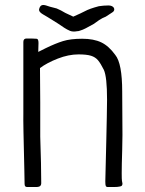

<svg xmlns="http://www.w3.org/2000/svg" viewBox="-20 -753 583 773"><path d="M79 -13 78 -69Q73 -264 74 -294V-584Q74 -598 87 -598H105L127 -597Q135 -597 135 -580L134 -544L164 -559Q203 -578 233.5 -587.5Q264 -597 311 -597Q357 -597 387.5 -582.5Q418 -568 444 -532Q472 -498 472 -384L473 -210L472 -150Q470 -86 470 -56Q470 -30 471 -25Q473 -15 473 -14Q473 -8 470.5 -5.5Q468 -3 462 -2Q454 0 436.5 0Q419 0 415 0Q408 0 406 -4Q404 -8 404 -23L408 -189L410 -282L411 -352Q411 -444 398 -472Q385 -498 374.5 -510.5Q364 -523 346.5 -528.5Q329 -534 296 -534Q256 -534 212.5 -517Q169 -500 141 -479Q141 -400 142 -341V-203Q144 -153 145 -97Q146 -41 146 -16Q146 -8 141.5 -4Q137 0 124 0H90Q84 0 81.5 -3Q79 -6 79 -13ZM239 -641Q210 -661 193 -671L172 -684Q171 -685 152.5 -695.5Q134 -706 138 -718Q142 -733 154 -733Q162 -733 181 -726L208 -719Q225 -712 243 -701L275 -686Q309 -701 320 -707Q331 -713 345 -718Q359 -723 378 -728Q398 -731 416 -731Q427 -731 433.5 -726.5Q440 -722 440 -715Q440 -708 432 -703L406 -686Q403 -685 392.5 -680Q382 -675 358 -657Q318 -634 306 -631Q297 -627 288 -627Q284 -626 277 -626Q269 -626 262.5 -628.5Q256 -631 250 -634.5Q244 -638 239 -641Z"/></svg>

Font: Barriecito
Style: Regular
Weight: 400
Designer: Pablo Cosgaya & Sergio Jiménez
Foundry: Pablo Cosgaya & Sergio Jiménez
Version: Version 1.001